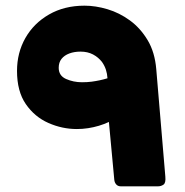

<svg xmlns="http://www.w3.org/2000/svg" viewBox="-20 -652 653 677"><path d="M406 5Q396 5 390 -1.5Q384 -8 383 -18L364 -222Q347 -214 328.5 -208.5Q310 -203 290.5 -200Q271 -197 251 -197Q199 -197 150.5 -218.5Q102 -240 71 -285Q40 -330 40 -402Q40 -466 69.5 -518Q99 -570 153 -601Q207 -632 278 -632Q317 -632 359 -619.5Q401 -607 438 -580Q475 -553 500.5 -510.5Q526 -468 531 -408L563 -29Q565 -7 556.5 -1Q548 5 537 5ZM269 -362Q288 -362 303 -364Q318 -366 332 -369Q346 -372 359 -376Q358 -392 353.5 -406Q349 -420 340 -433Q327 -450 308 -460Q289 -470 264 -470Q242 -470 224.5 -463.5Q207 -457 197 -444.5Q187 -432 187 -413Q187 -385 213 -373.5Q239 -362 269 -362Z"/></svg>

Font: Rubik Black
Style: Italic
Weight: 900
Italic angle: -12°
Designer: Hubert and Fischer
Foundry: Hubert and Fischer
Version: Version 2.300;gftools[0.9.30]